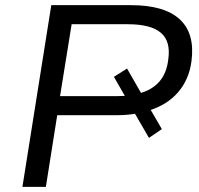

<svg xmlns="http://www.w3.org/2000/svg" viewBox="-20 -725 771 745"><path d="M67 0 179 -705H488Q618 -705 677.5 -650Q737 -595 723 -488Q714 -417 671 -367Q628 -317 554 -295L557 -312L608 -224L558 -190L496 -297L518 -286Q498 -282 477 -280Q456 -278 433 -278H202L158 0ZM213 -352H435Q450 -352 463 -353Q476 -354 489 -356L473 -338L422 -427L473 -459L532 -356L518 -362Q569 -375 598 -408Q627 -441 633 -495Q643 -565 604 -598Q565 -631 476 -631H258Z"/></svg>

Font: Nunito Sans 10pt SemiExpanded
Style: Italic
Weight: 400
Width: 6
Italic angle: -9°
Designer: Vernon Adams
Foundry: Vernon Adams
Version: Version 3.101;gftools[0.9.27]